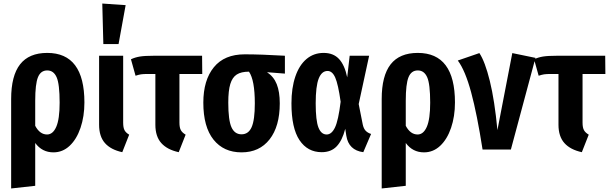

<svg xmlns="http://www.w3.org/2000/svg" viewBox="-20 -845 3442 1085"><path d="M457 -266Q457 -187 435 -122.5Q413 -58 373.5 -21Q334 16 282 16Q218 16 179 -37V205L43 220V-285Q43 -417 93.5 -481.5Q144 -546 247 -546Q457 -546 457 -266ZM317 -265Q317 -370 300 -408.5Q283 -447 247 -447Q210 -447 194.5 -408.5Q179 -370 179 -276V-134Q205 -85 246 -85Q279 -85 298 -128.5Q317 -172 317 -265Z M676 -152Q676 -124 683.5 -109.5Q691 -95 710 -84L671 15Q606 1 573 -36.5Q540 -74 540 -140V-530H676ZM558 -825 690 -816 650 -596H564Z M1029 -84 990 15Q925 1 891.5 -36.5Q858 -74 858 -140V-427H817Q790 -427 777 -425Q764 -423 746 -417L720 -510Q743 -521 770.5 -525.5Q798 -530 851 -530H1122L1123 -427H994V-152Q994 -124 1002 -109.5Q1010 -95 1029 -84Z M1590 -429 1489 -437Q1527 -412 1544 -369Q1561 -326 1561 -261Q1561 -131 1503.5 -57.5Q1446 16 1345 16Q1244 16 1186.5 -56Q1129 -128 1129 -265Q1129 -392 1188.5 -465Q1248 -538 1363 -538Q1454 -538 1590 -530ZM1420 -261Q1420 -392 1387 -440Q1343 -440 1318 -424Q1293 -408 1281.5 -370.5Q1270 -333 1270 -265Q1270 -166 1288 -126Q1306 -86 1345 -86Q1384 -86 1402 -126.5Q1420 -167 1420 -261Z M1942 -408 1956 -530H2066L2007 -257L2030 -141Q2035 -118 2046.5 -106Q2058 -94 2077 -88L2033 15Q1950 4 1937 -78L1931 -117Q1914 -51 1882.5 -18Q1851 15 1798 15Q1718 15 1672.5 -53Q1627 -121 1627 -261Q1627 -348 1649 -412.5Q1671 -477 1712 -511.5Q1753 -546 1809 -546Q1864 -546 1896 -511.5Q1928 -477 1942 -408ZM1764 -261Q1764 -164 1779.5 -124.5Q1795 -85 1826 -85Q1854 -85 1873 -124.5Q1892 -164 1905 -270Q1891 -369 1874.5 -406.5Q1858 -444 1831 -444Q1798 -444 1781 -401Q1764 -358 1764 -261Z M2551 -266Q2551 -187 2529 -122.5Q2507 -58 2467.5 -21Q2428 16 2376 16Q2312 16 2273 -37V205L2137 220V-285Q2137 -417 2187.5 -481.5Q2238 -546 2341 -546Q2551 -546 2551 -266ZM2411 -265Q2411 -370 2394 -408.5Q2377 -447 2341 -447Q2304 -447 2288.5 -408.5Q2273 -370 2273 -276V-134Q2299 -85 2340 -85Q2373 -85 2392 -128.5Q2411 -172 2411 -265Z M2791 -110 2875 -545 3006 -518 2867 0H2707Q2676 -199 2642.5 -323Q2609 -447 2567 -503L2689 -545Q2721 -497 2748 -387.5Q2775 -278 2791 -110Z M3307 -84 3268 15Q3203 1 3169.5 -36.5Q3136 -74 3136 -140V-427H3095Q3068 -427 3055 -425Q3042 -423 3024 -417L2998 -510Q3021 -521 3048.5 -525.5Q3076 -530 3129 -530H3400L3401 -427H3272V-152Q3272 -124 3280 -109.5Q3288 -95 3307 -84Z"/></svg>

Font: Fira Sans Extra Condensed SemiBold
Style: Regular
Weight: 600
Width: 1
Designer: Carrois Corporate & Edenspiekermann AG
Foundry: Carrois Corporate GbR & Edenspiekermann AG
Version: Version 4.203